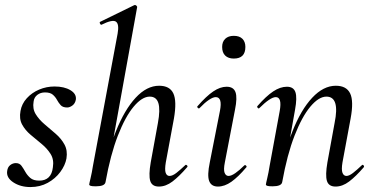

<svg xmlns="http://www.w3.org/2000/svg" viewBox="-20 -746 1509 777"><path d="M103 11Q63 11 34 -8Q5 -27 9 -54Q11 -70 21.5 -78Q32 -86 44 -86Q59 -86 67 -75Q75 -64 82.5 -50.5Q90 -37 102.5 -26Q115 -15 139 -15Q163 -15 177 -28.5Q191 -42 194 -69Q199 -100 185 -122.5Q171 -145 148.5 -163.5Q126 -182 104 -200.5Q82 -219 69.5 -242Q57 -265 63 -297Q68 -326 88.5 -348.5Q109 -371 138.5 -383.5Q168 -396 201 -396Q240 -396 265 -381Q290 -366 287 -343Q284 -327 273 -319Q262 -311 252 -311Q234 -311 225.5 -320.5Q217 -330 210.5 -342Q204 -354 193.5 -363Q183 -372 162 -372Q144 -372 131 -362Q118 -352 116 -335Q111 -306 124.5 -284Q138 -262 160.5 -243Q183 -224 205.5 -204.5Q228 -185 241 -161Q254 -137 249 -105Q244 -77 224 -50Q204 -23 173 -6Q142 11 103 11Z M368 8Q352 8 346.5 6Q341 4 341 1Q341 -2 346.5 -25Q352 -48 356 -74L456 -610Q463 -649 449 -658.5Q435 -668 391 -646Q387 -645 384.5 -651Q382 -657 386 -658L523 -725Q528 -727 532 -723Q536 -719 535 -717L407 -9Q404 8 368 8ZM623 9Q595 9 588 -14Q581 -37 590 -89L619 -248Q629 -302 621 -328.5Q613 -355 586 -355Q555 -355 521 -314.5Q487 -274 457 -197Q427 -120 407 -9L393 -10Q414 -127 449 -214.5Q484 -302 529 -350.5Q574 -399 624 -399Q667 -399 681.5 -368Q696 -337 684 -267L651 -89Q646 -59 650.5 -46.5Q655 -34 666 -34Q678 -34 693.5 -46Q709 -58 729 -77Q732 -81 736.5 -77Q741 -73 737 -69Q705 -32 678 -11.5Q651 9 623 9Z M862 9Q835 9 826.5 -13.5Q818 -36 829 -89L870 -297Q881 -353 853 -353Q842 -353 825 -341.5Q808 -330 788 -309Q785 -305 780.5 -309.5Q776 -314 780 -317Q815 -357 843 -376Q871 -395 897 -395Q925 -395 933 -373Q941 -351 931 -302L890 -89Q884 -59 889 -46.5Q894 -34 905 -34Q916 -34 932.5 -45.5Q949 -57 968 -76Q972 -80 976 -75.5Q980 -71 976 -68Q944 -30 916.5 -10.5Q889 9 862 9ZM926 -509Q904 -509 891.5 -521Q879 -533 879 -556Q879 -577 891.5 -589Q904 -601 926 -601Q949 -601 961 -589Q973 -577 973 -556Q973 -509 926 -509Z M1338 9Q1310 9 1303 -14Q1296 -37 1305 -89L1334 -248Q1356 -355 1301 -355Q1270 -355 1236 -314.5Q1202 -274 1172 -197Q1142 -120 1122 -9L1108 -10Q1129 -127 1163.5 -214.5Q1198 -302 1243.5 -350.5Q1289 -399 1339 -399Q1382 -399 1397 -368Q1412 -337 1399 -267L1366 -89Q1361 -59 1366 -46.5Q1371 -34 1382 -34Q1393 -34 1408.5 -46Q1424 -58 1444 -77Q1447 -81 1451 -77Q1455 -73 1452 -69Q1420 -32 1393 -11.5Q1366 9 1338 9ZM1083 8Q1067 8 1061.5 6Q1056 4 1056 1Q1056 -2 1061.5 -25Q1067 -48 1071 -74L1112 -297Q1122 -353 1096 -353Q1085 -353 1068 -341.5Q1051 -330 1030 -309Q1027 -305 1023 -309.5Q1019 -314 1022 -317Q1057 -357 1085.5 -376Q1114 -395 1141 -395Q1168 -395 1175.5 -373Q1183 -351 1174 -302L1122 -9Q1119 8 1083 8Z"/></svg>

Font: Cormorant Garamond Light Medium
Style: Italic
Weight: 500
Italic angle: -10°
Version: Version 4.001